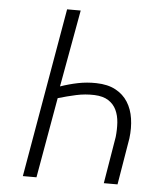

<svg xmlns="http://www.w3.org/2000/svg" viewBox="-52 -757 690 803"><g transform="rotate(5 293.5 -355.5)"><path d="M73.7 0 197.3 -710.9H254.4L195.8 -387.2Q232.4 -399.9 269.8 -407.5Q307.1 -415 346.2 -414.1Q394.5 -413.1 427.2 -395.5Q460 -377.9 478.8 -348.1Q497.6 -318.4 503.4 -279.3Q509.3 -240.2 503.9 -196.3L471.2 0H413.6L446.3 -196.8Q449.7 -228 447.8 -257.6Q445.8 -287.1 434.8 -310.3Q423.8 -333.5 401.6 -347.9Q379.4 -362.3 342.8 -363.8Q303.7 -365.2 265.9 -356.9Q228 -348.6 190.4 -337.4L130.9 0Z"/></g></svg>

Font: Roboto Mono Light
Style: Italic
Weight: 300
Designer: Google
Version: Version 2.000985; 2015; ttfautohint (v1.3)